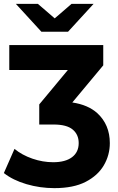

<svg xmlns="http://www.w3.org/2000/svg" viewBox="-38 -771 612 993"><path d="M243 202Q169 202 99 181.5Q29 161 -18 124L37 -1Q76 31 129.5 49.5Q183 68 237 68Q300 68 334.5 42Q369 16 369 -31Q369 -75 338 -101Q307 -127 239 -127H165V-231L313 -409H10V-538H496V-433L336 -241Q417 -229 465 -186Q530 -126 530 -31Q530 31 499 84Q468 137 405 169.5Q342 202 243 202ZM176 -607 44 -751H158L245 -676L332 -751H446L314 -607Z"/></svg>

Font: Montserrat Z
Style: Bold
Weight: 700
Designer: Julieta Ulanovsky
Foundry: Julieta Ulanovsky
Version: Version 8.000